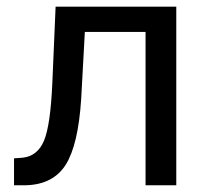

<svg xmlns="http://www.w3.org/2000/svg" viewBox="-20 -548 618 568"><path d="M501.5 -528.3H144.5L134.8 -302.2C131.2 -219.6 123 -162.9 110.4 -132.3C97.7 -101.7 76.7 -84.8 47.4 -81.5L21.5 -79.6V0H57.6C111 -1.6 150 -22 174.6 -61C199.1 -100.1 214.4 -165 220.2 -255.9L231 -453.6H410.6V0H501.5Z"/></svg>

Font: Roboto1
Style: rg
Weight: 400
Designer: Google
Version: Version 2.137; 2017